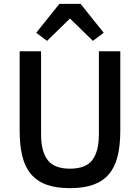

<svg xmlns="http://www.w3.org/2000/svg" viewBox="-20 -964 726 996"><path d="M193 -698V-268Q193 -179 227 -134Q261 -89 343 -89Q425 -89 459 -134Q493 -179 493 -268V-698H604V-286Q604 -209 590 -153Q576 -97 545 -60.5Q514 -24 464.5 -6Q415 12 343 12Q271 12 221.5 -6Q172 -24 141 -60.5Q110 -97 96 -153Q82 -209 82 -286V-698ZM398 -944 518 -794 462 -752 343 -868 224 -752 168 -794 288 -944Z"/></svg>

Font: IBM Plex Sans Arabic Medium
Style: Regular
Weight: 500
Designer: Mike Abbink, Paul van der Laan, Pieter van Rosmalen, Wael Morcos, Khajak Apelian
Foundry: Bold Monday
Version: Version 1.1